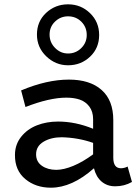

<svg xmlns="http://www.w3.org/2000/svg" viewBox="-20 -849 641 883"><path d="M293 -548.8Q235.4 -548.8 192.6 -590.1Q149.9 -631.3 149.9 -689.9Q149.9 -750.5 192.1 -789.8Q234.4 -829.1 293 -829.1Q352.1 -829.1 394 -788.6Q436 -748 436 -688Q436 -627.9 394.3 -588.4Q352.5 -548.8 293 -548.8ZM293 -773.9Q258.3 -773.9 233.2 -749.8Q208 -725.6 208 -689.9Q208 -654.3 233.2 -628.7Q258.3 -603 293 -603Q328.6 -603 353.8 -627.9Q378.9 -652.8 378.9 -688Q378.9 -724.6 354 -749.3Q329.1 -773.9 293 -773.9ZM566.9 -83 586.9 -12.2Q552.2 7.8 509.8 7.8Q473.1 7.8 447.5 -13.7Q421.9 -35.2 412.1 -75.2Q311.5 14.2 213.9 14.2Q144 14.2 96.2 -25.6Q48.3 -65.4 48.8 -136.2Q48.8 -184.1 77.1 -219.7Q105.5 -255.4 149.9 -272.7Q194.3 -290 247.1 -290Q327.1 -290 408.2 -256.8V-300.8Q408.2 -335.9 390.9 -358.9Q373.5 -381.8 346.9 -390.9Q320.3 -399.9 285.2 -399.9Q207.5 -399.9 97.2 -356.9L77.1 -433.1Q195.3 -482.9 296.9 -482.9Q393.6 -482.9 447.3 -435.3Q501 -387.7 501 -296.9V-124Q501 -75.2 536.1 -75.2Q551.3 -75.2 566.9 -83ZM146 -139.2Q146 -105 172.9 -86.4Q199.7 -67.9 238.8 -67.9Q272.9 -67.9 317.1 -86.2Q361.3 -104.5 408.2 -139.2V-191.9Q340.8 -215.8 264.2 -217.8Q214.8 -217.8 180.4 -197.3Q146 -176.8 146 -139.2Z"/></svg>

Font: BioRhyme
Style: Regular
Weight: 400
Designer: Aoife Mooney
Foundry: Aoife Mooney Type
Version: Version 1.500;PS 001.500;hotconv 1.0.88;makeotf.lib2.5.64775